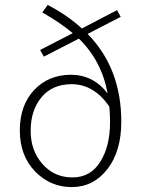

<svg xmlns="http://www.w3.org/2000/svg" viewBox="-20 -744 575 776"><path d="M269 -403.8Q190.9 -403.3 147.5 -350.6Q104 -297.9 104 -216.8Q103.5 -135.7 151.4 -81.5Q199.2 -26.9 272.5 -26.9Q345.7 -26.9 384.8 -89.4Q424.8 -151.9 424.8 -251Q424.8 -283.2 421.9 -313Q359.9 -403.8 269 -403.8ZM470.2 -252Q470.2 -132.8 414.1 -60.5Q357.9 11.7 270.5 12.2Q183.1 12.2 121.6 -51.3Q60.1 -115.2 60.1 -216.8Q60.1 -318.4 117.7 -379.9Q175.3 -441.4 266.1 -441.9Q356.9 -441.9 415 -366.2Q391.1 -498 298.8 -587.9L157.2 -515.1L142.1 -542L273.9 -609.9Q226.1 -650.9 150.9 -693.8L172.9 -724.1Q252.9 -682.1 311 -628.9L453.1 -703.1L467.8 -675.8L334 -606.9Q470.2 -468.8 470.2 -252Z"/></svg>

Font: SourceSansPro-Light
Style: Regular
Weight: 300
Designer: Paul D. Hunt
Foundry: Adobe Systems Incorporated
Version: Version 2.020;PS 2.0;hotconv 1.0.86;makeotf.lib2.5.63406